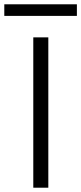

<svg xmlns="http://www.w3.org/2000/svg" viewBox="-75 -874 378 894"><path d="M80 0V-700H150V0ZM-55 -800V-854H283V-800Z"/></svg>

Font: DM Sans 12pt Light
Style: Regular
Weight: 300
Version: Version 4.004;gftools[0.9.30]